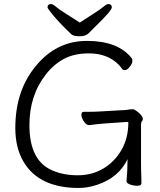

<svg xmlns="http://www.w3.org/2000/svg" viewBox="-20 -916 792 953"><path d="M682 -7Q682 6 662 6Q642 6 625 -0.5Q608 -7 608 -16V-17Q613 -70 613 -126Q570 -35 463 1Q416 17 371 17Q174 17 97 -113Q56 -182 56 -280Q56 -465 156 -586Q258 -713 411.5 -713Q565 -713 633 -628Q637 -624 637 -612.5Q637 -601 624 -584.5Q611 -568 600.5 -568Q590 -568 586 -574Q572 -596 544 -616Q494 -651 421 -651Q348 -651 297 -623.5Q246 -596 208 -547Q126 -443 126 -295Q126 -118 240 -70Q295 -46 365.5 -46Q436 -46 492 -79Q548 -112 582.5 -171Q617 -230 617 -308Q617 -311 613 -311L499 -303Q478 -302 424 -295H422Q408 -295 396 -313.5Q384 -332 384 -346.5Q384 -361 396 -361H410Q454 -361 480 -363L604 -370Q612 -371 621 -372.5Q630 -374 638 -374Q646 -374 658 -365Q689 -342 689 -326Q689 -319 684.5 -314Q680 -309 680 -298V-97Q680 -89 680.5 -71Q681 -53 681.5 -35Q682 -17 682 -7ZM376 -804Q411 -827 445 -848.5Q479 -870 494 -883Q509 -896 517 -896Q535 -896 535 -879.5Q535 -863 448 -779L420 -751Q405 -736 375.5 -736Q346 -736 335 -745Q265 -811 228 -860Q216 -875 216 -880Q216 -896 234 -896Q242 -896 257 -883Q272 -870 306.5 -848.5Q341 -827 376 -804Z"/></svg>

Font: Moon Stars Kai T
Style: Regular
Weight: 400
Designer: GuiWonder
Version: Version 1.101